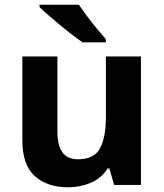

<svg xmlns="http://www.w3.org/2000/svg" viewBox="-20 -786 697 816"><path d="M579 -546V0H465L445 -70H437Q411 -28 365.5 -9Q320 10 269 10Q181 10 128 -37.5Q75 -85 75 -190V-546H224V-227Q224 -169 245 -139Q266 -109 312 -109Q380 -109 405 -155.5Q430 -202 430 -289V-546ZM315 -766Q330 -744 350.5 -716.5Q371 -689 392.5 -663.5Q414 -638 430 -619V-606H331Q312 -619 286.5 -638.5Q261 -658 234.5 -680Q208 -702 185 -722Q162 -742 148 -756V-766Z"/></svg>

Font: Noto Sans Duployan
Style: Bold
Weight: 700
Designer: David Corbett
Foundry: David Corbett
Version: Version 3.001